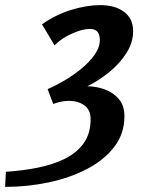

<svg xmlns="http://www.w3.org/2000/svg" viewBox="-124 -532 554 750"><path d="M267 -512Q326 -512 361 -485.5Q396 -459 396 -410Q396 -366 370 -325Q344 -284 303 -250.5Q262 -217 217 -195Q251 -195 284.5 -183Q318 -171 340 -145.5Q362 -120 362 -78Q362 -10 322.5 41.5Q283 93 216 128Q149 163 66 180.5Q-17 198 -104 198L-101 139Q-38 135 21 123.5Q80 112 127.5 89Q175 66 202.5 28Q230 -10 230 -67Q230 -103 205.5 -120.5Q181 -138 146 -138Q116 -138 84 -126L62 -184Q91 -196 126 -216.5Q161 -237 193 -263Q225 -289 245.5 -318Q266 -347 266 -376Q266 -396 257 -407.5Q248 -419 227 -419Q198 -419 157.5 -401Q117 -383 89 -355L40 -437Q94 -475 154.5 -493.5Q215 -512 267 -512Z"/></svg>

Font: Rosario
Style: Bold Italic
Weight: 700
Italic angle: -8.05°
Designer: Hector Gatti
Foundry: Omnibus Type
Version: Version 1.101; ttfautohint (v1.8.1.43-b0c9)